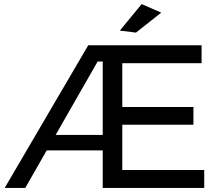

<svg xmlns="http://www.w3.org/2000/svg" viewBox="-20 -922 1077 942"><path d="M771 -860 647 -762 568 -772 675 -902ZM580 -88H982V0H484V-184H209L104 0H3L413 -700H969V-612H580V-397H929V-310H580ZM253 -260H484V-620H459Z"/></svg>

Font: Montserrat arm
Style: Regular
Weight: 400
Designer: Julieta Ulanovsky
Foundry: Julieta Ulanovsky
Version: Version 6.000;PS 006.000;hotconv 1.0.88;makeotf.lib2.5.64775